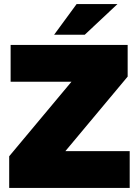

<svg xmlns="http://www.w3.org/2000/svg" viewBox="-20 -920 680 940"><path d="M25 0V-155L330 -520H32V-700H605V-545L300 -180H615V0ZM245 -750 355 -900H555L395 -750Z"/></svg>

Font: Golos Text ExtraBold
Style: Regular
Weight: 800
Designer: A.Korolkova, Vitaly Kuzmin
Foundry: ParaType Ltd
Version: Version 2.004